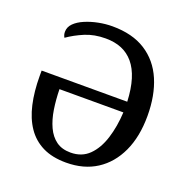

<svg xmlns="http://www.w3.org/2000/svg" viewBox="-130 -848 958 980"><g transform="rotate(20 348.5 -357.5)"><path d="M331 10Q256 10 203.5 -16Q151 -42 118 -90.5Q85 -139 69.5 -207.5Q54 -276 54 -360V-389H519Q516 -458 500.5 -508.5Q485 -559 457.5 -591.5Q430 -624 392.5 -639.5Q355 -655 306 -655Q244 -655 195 -634.5Q146 -614 106 -586Q102 -593 100 -600Q98 -607 98 -616Q98 -642 118 -662Q138 -682 171 -696Q204 -710 242 -717.5Q280 -725 317 -725Q426 -725 498 -679Q570 -633 605.5 -550Q641 -467 641 -356Q641 -243 603 -161Q565 -79 496 -34.5Q427 10 331 10ZM335 -46Q396 -46 435 -84.5Q474 -123 494.5 -188Q515 -253 519 -331H172Q173 -274 181 -222.5Q189 -171 207.5 -131Q226 -91 257 -68.5Q288 -46 335 -46Z"/></g></svg>

Font: ET Text
Style: Regular
Weight: 470
Designer: Monotype Design Team
Foundry: Monotype Imaging Inc.
Version: Version 2.009